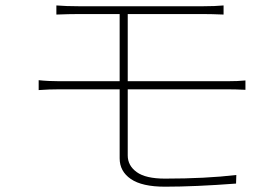

<svg xmlns="http://www.w3.org/2000/svg" viewBox="-20 -705 1040 720"><path d="M831.1 -370.1H459V-122.1Q459 -84 492.7 -59.6Q526.4 -35.2 598.6 -35.2Q751 -35.2 866.2 -48.8L865.2 -16.6Q710.9 -4.9 598.6 -4.9Q512.7 -4.9 470.7 -33.7Q428.7 -62.5 428.7 -111.3V-370.1H204.1Q163.1 -370.1 125 -367.2V-404.3Q160.2 -400.4 204.1 -400.4H428.7V-652.3H274.4Q240.2 -652.3 191.4 -650.4V-684.6Q228.5 -681.6 274.4 -681.6H743.2Q786.1 -681.6 818.4 -684.6V-650.4Q773.4 -652.3 743.2 -652.3H459V-400.4H831.1Q873 -400.4 900.4 -403.3V-368.2Q863.3 -370.1 831.1 -370.1Z"/></svg>

Font: Gen Shin Gothic Monospace ExtraLight
Style: Regular
Weight: 200
Designer: [Source Han Sans]
Ryoko NISHIZUKA  (kana & ideographs); Paul D. Hunt (Latin, Greek & Cyrillic); Wenlong ZHANG  (bopomofo
Version: Version 1.002.20150607